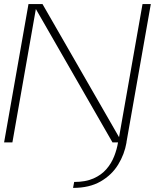

<svg xmlns="http://www.w3.org/2000/svg" viewBox="-21 -695 786 937"><path d="M335.5 222 341 193Q396.5 193 435 176Q473.5 159 498 130.8Q522.5 102.5 536 68.2Q549.5 34 555 0H528L154 -651L39.5 0H-1L118 -675H186.5L560 -25.5L674.5 -675H715L596 0H596.5Q586.5 58 555.5 108.5Q524.5 159 470 190.5Q415.5 222 335.5 222Z"/></svg>

Font: Anybody ExtraExpanded ExtraLight
Style: Italic
Weight: 200
Width: 8
Italic angle: -10°
Designer: Tyler Finck
Foundry: Etcetera Type Company
Version: Version 1.010; ttfautohint (v1.8.3) -l 8 -r 50 -G 200 -x 14 